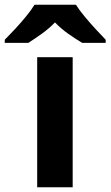

<svg xmlns="http://www.w3.org/2000/svg" viewBox="-78 -786 464 806"><path d="M227.1 0H78.1V-545.9H227.1ZM240.7 -766.1Q254.9 -743.7 277.6 -716.3Q300.3 -689 324.2 -663.1Q348.1 -637.2 365.7 -619.1V-606H267.1Q240.7 -621.6 209.7 -643.3Q178.7 -665 152.8 -691.9Q126.5 -665 96.7 -643.8Q66.9 -622.6 41 -606H-58.1V-619.1Q-39.6 -637.7 -15.6 -663.3Q8.3 -689 30.8 -716.3Q53.2 -743.7 66.9 -766.1Z"/></svg>

Font: Open Sans
Style: Bold
Weight: 700
Designer: Monotype Design Team
Foundry: Monotype Imaging Inc.
Version: Version 3.000; ttfautohint (v1.8.4)